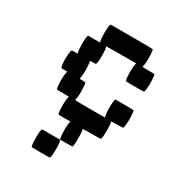

<svg xmlns="http://www.w3.org/2000/svg" viewBox="-145 -475 706 768"><g transform="rotate(30 208.0 -91.5)"><path d="M113.8 119.6 115.2 116.7H156.7H198.2L199.7 119.6Q203.6 129.4 203.1 162.1Q202.6 194.8 198.7 198.7Q197.8 199.7 155.8 199.7L114.3 199.2L113.3 195.3Q109.9 182.6 110.1 155.5Q110.4 128.4 113.8 119.6ZM141.6 -380.4 142.6 -383.3H239.7Q336.9 -383.3 337.9 -382.3Q340.8 -377.4 341.8 -353.5Q342.8 -329.6 340.8 -315.9Q338.4 -302.2 337.9 -301.3L338.9 -300.8Q340.3 -300.8 342.8 -300.5Q345.2 -300.3 348.6 -300Q352.1 -299.8 356.2 -299.8Q360.4 -299.8 364.7 -299.8Q392.6 -299.8 393.6 -298.8Q396.5 -293.9 397.5 -270Q398.4 -246.1 396.5 -232.4Q394 -218.8 393.1 -217.8Q392.1 -216.8 350.6 -216.8L309.1 -217.3L308.1 -221.2Q304.7 -233.4 304.7 -259.8Q304.7 -286.1 308.1 -295.9L309.1 -299.8H239.7Q228.5 -299.8 218 -299.8Q207.5 -299.8 199 -299.6Q190.4 -299.3 184.1 -299.3Q177.7 -299.3 174.3 -298.8H170.9Q175.3 -291 175.3 -258.8Q175.3 -225.6 170.9 -217.8Q169.9 -216.8 156.7 -216.8Q143.6 -216.8 143.6 -215.3Q147.5 -208.5 147.5 -175.8Q147.5 -141.1 143.6 -134.3Q142.6 -133.3 156.7 -133.3Q169.9 -133.3 170.9 -132.3Q173.8 -127.4 174.8 -103.5Q175.8 -79.6 173.8 -65.9Q171.4 -52.2 170.9 -51.3Q170.4 -50.8 179.4 -50.5Q188.5 -50.3 205.3 -50Q222.2 -49.8 239.7 -49.8H309.1L308.1 -54.7Q304.7 -68.4 304.7 -94.7Q304.7 -121.1 308.1 -130.4L309.6 -133.3H351.1Q392.6 -133.3 393.6 -132.3Q396.5 -127.4 397.5 -103.5Q398.4 -79.6 396 -65.9Q395.5 -63.5 395.3 -61.5Q395 -59.6 394.8 -58.3Q394.5 -57.1 394.3 -55.9Q394 -54.7 394 -54Q394 -53.2 394 -52.7Q394 -52.2 393.6 -51.8V-51.3Q392.1 -49.8 364.7 -49.8Q357.4 -49.8 351.1 -49.6Q344.7 -49.3 341.3 -48.8H337.9Q341.8 -42 341.8 -8.8Q341.8 25.4 337.9 32.2Q336.9 33.2 295.4 33.2Q289.1 33.2 282.5 33.2Q275.9 33.2 271 33.4Q266.1 33.7 262.2 33.9Q258.3 34.2 256.3 34.2L254.4 34.7Q258.3 41 258.3 76.4Q258.3 111.8 254.4 115.7Q253.9 116.2 225.6 116.2H197.8L196.8 112.3Q193.4 99.6 193.4 73.2Q193.4 46.9 196.8 37.1L198.2 33.2H170.4L142.1 32.7L141.1 28.8Q137.7 16.1 137.9 -10.3Q138.2 -36.6 141.6 -46.4L142.6 -49.8L114.7 -50.3L86.9 -50.8L85.4 -54.7Q82 -67.4 82.3 -93.5Q82.5 -119.6 85.9 -129.4L86.9 -133.3L73.2 -133.8H59.1L58.1 -137.7Q51.8 -160.2 55.7 -197.8Q57.1 -212.4 59.1 -214.6Q61 -216.8 73.2 -216.8H86.9L85.9 -221.2Q82.5 -234.9 82.5 -261.2Q82.5 -287.6 85.9 -296.9L87.4 -299.8H114.7H142.6L141.1 -304.7Q137.7 -317.9 137.9 -344.5Q138.2 -371.1 141.6 -380.4Z"/></g></svg>

Font: VT323
Style: Regular
Weight: 400
Monospace: yes
Version: Version 001.002